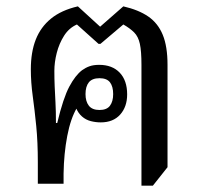

<svg xmlns="http://www.w3.org/2000/svg" viewBox="-20 -578 632 604"><path d="M425 6V-374Q425 -417 420 -440Q415 -463 402 -476Q389 -489 368 -501L296 -440H290L222 -501Q197 -490 181.5 -465.5Q166 -441 158.5 -411.5Q151 -382 151 -355Q151 -330 152 -306.5Q153 -283 154.5 -256Q156 -229 156 -191H160Q179 -270 198 -305.5Q217 -341 238 -357Q249 -365 261.5 -369.5Q274 -374 292 -374Q333 -374 356.5 -349.5Q380 -325 380 -281Q380 -242 358 -217.5Q336 -193 297 -193Q281 -193 265.5 -197Q250 -201 238 -211.5Q226 -222 219 -239H222Q202 -205 191.5 -150Q181 -95 180 -32V0H99V-68Q99 -131 94 -181.5Q89 -232 83 -275.5Q77 -319 77 -360Q77 -414 92.5 -453.5Q108 -493 140.5 -519.5Q173 -546 225 -558L295 -494L368 -558Q416 -547 446.5 -526Q477 -505 492 -468.5Q507 -432 507 -374V-52L461 6ZM293 -232Q316 -232 326 -245.5Q336 -259 336 -282Q336 -306 326 -319Q316 -332 293 -332Q270 -332 259.5 -319Q249 -306 249 -282Q249 -259 259.5 -245.5Q270 -232 293 -232Z"/></svg>

Font: Noto Serif Thai SemiCondensed
Style: Regular
Weight: 400
Width: 4
Designer: Monotype Design Team
Foundry: Monotype Imaging Inc.
Version: Version 2.002